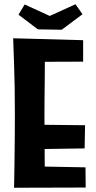

<svg xmlns="http://www.w3.org/2000/svg" viewBox="-20 -882 452 903"><path d="M46 1Q46 1 46.5 -18Q47 -37 47.5 -71Q48 -105 48.5 -148.5Q49 -192 49.5 -241.5Q50 -291 50 -342Q50 -406 49 -470Q48 -534 46 -586.5Q44 -639 43 -670.5Q42 -702 42 -702L192 -688Q192 -688 191.5 -663.5Q191 -639 191 -599.5Q191 -560 190.5 -513Q190 -466 189.5 -421Q189 -376 189 -341Q189 -306 189.5 -261Q190 -216 190 -171Q190 -126 190.5 -88Q191 -50 191.5 -26.5Q192 -3 192 -3ZM46 1 114 -100 382 -95 383 0ZM110 -180V-296L380 -293L378 -184ZM101 -591 42 -702 371 -693V-592ZM270 -742 158 -744 67 -813 96 -861 214 -807 335 -862 368 -815Z"/></svg>

Font: Truculenta Black
Style: Regular
Weight: 900
Version: Version 1.002